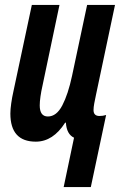

<svg xmlns="http://www.w3.org/2000/svg" viewBox="-20 -564 503 778"><path d="M348 194 410 -98Q397 -94 383 -94Q359 -94 359 -118Q359 -129 362 -145.5Q365 -162 369 -180L446 -544H333L272 -257Q256 -182 232.5 -137Q209 -92 174 -92Q141 -92 141 -137Q141 -152 144 -173Q147 -194 152 -216L221 -544H109L34 -192Q29 -170 25.5 -145.5Q22 -121 22 -104Q22 10 125 10Q195 10 244 -67H247Q250 -20 280 -6L238 194Z"/></svg>

Font: Noto Sans Display Condensed
Style: Bold Italic
Weight: 700
Width: 3
Designer: Monotype Design team
Foundry: Monotype Imaging Inc.
Version: 1.000